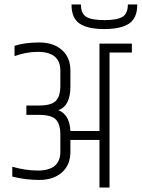

<svg xmlns="http://www.w3.org/2000/svg" viewBox="-20 -839 634 859"><path d="M552 -819H594V-818Q594 -758 557.5 -733.5Q521 -709 446.5 -709Q372 -709 336 -733.5Q300 -758 300 -818V-819H342Q342 -779 365.5 -764Q389 -749 447 -749Q505 -749 528.5 -764Q552 -779 552 -819ZM425 -253V-644H570V-604H470V0H425V-213H295V-160Q295 -101 257 -67.5Q219 -34 156 -34Q93 -34 35 -49V-93Q95 -76 149 -76Q250 -76 250 -160V-240Q250 -280 232 -302Q214 -324 159 -325H98V-367H159Q214 -368 232 -390Q250 -412 250 -452V-523Q250 -607 149 -607Q98 -607 45 -588V-634Q92 -649 155.5 -649Q219 -649 257 -615.5Q295 -582 295 -523V-452Q295 -365 241 -346Q291 -327 295 -253Z"/></svg>

Font: Khand Light
Style: Regular
Weight: 300
Designer: Devanagari: Sanchit Sawaria, Jyotish Sonowal; Latin: Satya Rajpurohit
Foundry: Indian Type Foundry
Version: Version 1.101;PS 1.0;hotconv 1.0.78;makeotf.lib2.5.61930; tt